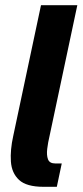

<svg xmlns="http://www.w3.org/2000/svg" viewBox="-20 -720 318 740"><path d="M193 -90H218L199 0H148Q82 0 53.5 -26.5Q25 -53 22 -97.5Q19 -142 31 -196L138 -700H278L171 -196Q165 -171 162 -146.5Q159 -122 165 -106Q171 -90 193 -90Z"/></svg>

Font: Epunda Sans
Style: Bold Italic
Weight: 700
Italic angle: -12.0243°
Designer: Simon Atzbach
Foundry: typofactur
Version: Version 2.204; ttfautohint (v1.8.4.7-5d5b)